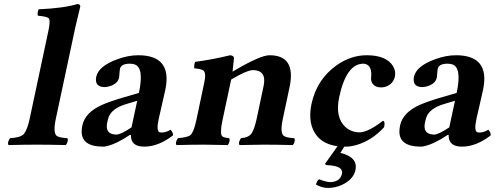

<svg xmlns="http://www.w3.org/2000/svg" viewBox="-20 -718 2456 953"><path d="M127 -127 220.2 -564.9Q231.4 -616.7 221.7 -627.4Q212.4 -636.2 168 -640.1Q164.1 -654.3 171.9 -671.9Q296.9 -677.2 365.2 -698.2Q379.4 -696.3 378.4 -685.1Q377.9 -683.1 354 -583L256.8 -127Q242.7 -59.6 261.2 -43.9Q274.4 -34.2 314 -32.2Q320.8 -23.9 311 -4.4Q308.6 0 306.6 2Q220.7 0 165 0Q106.4 0 22.5 2Q15.6 -6.3 25.4 -25.4Q27.8 -29.8 29.8 -32.2Q82 -34.7 98.6 -53.2Q115.2 -73.2 127 -127Z M630.4 -48.3 624 -47.9Q557.6 -2.9 505.9 8.3Q497.1 10.3 491.7 9.8Q384.8 9.8 385.3 -65.9Q385.7 -80.1 388.7 -95.2Q402.3 -160.2 487.3 -197.8Q524.4 -214.4 597.7 -235.8L669.4 -256.8Q696.3 -382.3 647.9 -398.4Q638.2 -401.9 623 -401.9Q584 -401.4 576.2 -379.4Q574.2 -373.5 571.8 -339.8Q571.3 -335 570.8 -332Q564.9 -304.7 529.3 -291.5Q513.7 -286.1 498.5 -285.6Q448.2 -287.1 457.5 -336.4Q468.8 -389.2 559.6 -422.9Q615.7 -443.8 666 -443.8Q835.9 -443.8 800.8 -273.4Q800.3 -271.5 800.3 -271L767.6 -127Q754.9 -68.4 772 -61.5Q776.4 -60.1 781.2 -60.1Q805.7 -60.5 826.7 -74.2Q840.8 -58.1 838.4 -45.9Q766.6 9.8 695.8 9.8Q629.9 9.8 629.9 -44.9Q630.4 -46.9 630.4 -48.3ZM661.1 -217.8 605.5 -201.2Q536.1 -180.2 519.5 -137.2Q515.6 -126.5 512.2 -109.9Q501 -56.2 547.4 -50.8Q552.2 -50.3 557.1 -49.8Q581.1 -50.8 632.8 -85.9Z M1084.5 -122.1Q1069.8 -53.2 1083.5 -41Q1091.8 -34.7 1117.2 -32.2Q1124 -23.9 1114.7 -4.4Q1112.3 0 1110.4 2Q1023.9 0 993.7 0Q939.9 0 856 2Q849.1 -6.3 858.9 -25.4Q861.3 -29.8 863.3 -32.2Q912.6 -36.1 926.3 -48.3Q942.4 -64.5 954.6 -122.1L994.1 -309.1Q1004.4 -356.4 989.3 -368.2Q977.5 -376 944.3 -378.9Q942.4 -397 948.7 -411.1Q1036.1 -422.4 1122.1 -443.8Q1142.6 -441.9 1141.1 -426.8Q1141.1 -425.3 1134.3 -362.3Q1271 -443.8 1317.9 -443.8Q1450.2 -443.8 1417.5 -286.1Q1417 -284.7 1417 -284.2L1383.8 -127.9Q1369.1 -59.1 1388.2 -43.9Q1401.4 -34.2 1440.4 -32.2Q1447.3 -23.9 1438 -4.4Q1435.5 0 1433.1 2Q1347.2 0 1291.5 0Q1252 0 1168.9 2Q1162.1 -6.3 1171.9 -25.4Q1174.3 -29.8 1176.3 -32.2Q1214.4 -35.2 1229 -56.2Q1242.7 -77.6 1253.9 -127.9L1289.1 -294.9Q1303.2 -369.1 1235.4 -370.1Q1204.6 -369.1 1127.4 -323.2Q1127.4 -322.3 1127 -321.3Z M1597.7 101.1 1593.3 95.2 1655.3 7.8Q1589.4 -1 1554.2 -42Q1505.4 -101.1 1525.9 -201.2Q1552.2 -324.2 1651.4 -394.5Q1722.2 -443.8 1799.8 -443.8Q1897.9 -443.8 1931.2 -389.2Q1945.3 -364.7 1940.4 -339.8Q1932.6 -302.2 1897 -288.6Q1885.3 -284.2 1873.5 -284.2Q1835 -284.2 1824.2 -312.5Q1820.8 -321.8 1821.8 -331.1Q1828.6 -389.6 1794.4 -400.4Q1788.1 -401.9 1781.7 -401.9Q1698.7 -399.9 1663.6 -235.8Q1642.1 -133.8 1696.3 -85.9Q1725.1 -61.5 1765.1 -61Q1807.6 -62 1880.4 -118.2Q1892.6 -117.2 1886.7 -86.9Q1826.2 -20 1745.6 2.9Q1720.2 9.8 1699.2 9.8Q1692.4 9.8 1689 9.8L1669.4 41Q1756.8 61.5 1744.6 125Q1734.4 173.3 1677.2 199.7Q1644 214.8 1608.4 214.8Q1581.5 214.8 1556.6 202.1Q1551.3 199.7 1548.3 198.2Q1553.7 177.2 1564 171.9Q1599.6 185.5 1618.7 186Q1668 184.6 1677.2 145Q1683.6 114.3 1638.2 105.5Q1622.6 102.5 1597.7 101.1Z M2207.5 -48.3 2201.2 -47.9Q2134.8 -2.9 2083 8.3Q2074.2 10.3 2068.8 9.8Q1961.9 9.8 1962.4 -65.9Q1962.9 -80.1 1965.8 -95.2Q1979.5 -160.2 2064.5 -197.8Q2101.6 -214.4 2174.8 -235.8L2246.6 -256.8Q2273.4 -382.3 2225.1 -398.4Q2215.3 -401.9 2200.2 -401.9Q2161.1 -401.4 2153.3 -379.4Q2151.4 -373.5 2148.9 -339.8Q2148.4 -335 2147.9 -332Q2142.1 -304.7 2106.4 -291.5Q2090.8 -286.1 2075.7 -285.6Q2025.4 -287.1 2034.7 -336.4Q2045.9 -389.2 2136.7 -422.9Q2192.9 -443.8 2243.2 -443.8Q2413.1 -443.8 2377.9 -273.4Q2377.4 -271.5 2377.4 -271L2344.7 -127Q2332 -68.4 2349.1 -61.5Q2353.5 -60.1 2358.4 -60.1Q2382.8 -60.5 2403.8 -74.2Q2418 -58.1 2415.5 -45.9Q2343.8 9.8 2272.9 9.8Q2207 9.8 2207 -44.9Q2207.5 -46.9 2207.5 -48.3ZM2238.3 -217.8 2182.6 -201.2Q2113.3 -180.2 2096.7 -137.2Q2092.8 -126.5 2089.4 -109.9Q2078.1 -56.2 2124.5 -50.8Q2129.4 -50.3 2134.3 -49.8Q2158.2 -50.8 2210 -85.9Z"/></svg>

Font: Linux Libertine Slanted O
Style: Bold Slanted
Weight: 700
Designer: Philipp H. Poll
Foundry: Philipp H. Poll
Version: Version 5.0.0